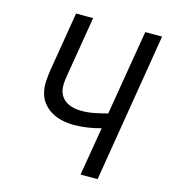

<svg xmlns="http://www.w3.org/2000/svg" viewBox="-109 -825 819 914"><g transform="rotate(15 300.0 -367.5)"><path d="M372 0 412 -239Q379 -230 346 -225Q313 -220 280 -220Q250 -220 222 -226Q194 -232 170 -245.5Q146 -259 128.5 -280.5Q111 -302 104 -329Q97 -356 98.5 -385.5Q100 -415 105 -445L153 -735H237L187 -433Q184 -415 183 -396.5Q182 -378 186.5 -361Q191 -344 202 -330.5Q213 -317 228 -309Q243 -301 261 -297.5Q279 -294 297 -294Q329 -294 361 -300.5Q393 -307 424 -315L494 -735H577L456 0Z"/></g></svg>

Font: Iosevka SS04 Extended Oblique
Style: Regular
Weight: 400
Width: 7
Italic angle: -9°
Monospace: yes
Designer: Belleve Invis
Foundry: Belleve Invis
Version: Version 19.0.0; ttfautohint (v1.8.4)